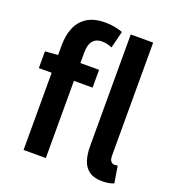

<svg xmlns="http://www.w3.org/2000/svg" viewBox="-147 -925 958 1054"><g transform="rotate(20 332.5 -398.5)"><path d="M105 0V-612Q105 -669 123.5 -714Q142 -759 182.5 -785Q223 -811 289 -811Q320 -811 346 -805.5Q372 -800 391 -793L366 -694Q337 -707 306 -707Q272 -707 253.5 -684.5Q235 -662 235 -614V0ZM30 -451V-549L112 -555H344V-451ZM568 14Q521 14 493 -5.5Q465 -25 453 -60.5Q441 -96 441 -143V-797H572V-137Q572 -113 581 -103.5Q590 -94 600 -94Q604 -94 608.5 -94.5Q613 -95 620 -96L636 2Q625 7 608.5 10.5Q592 14 568 14Z"/></g></svg>

Font: Noto Sans TC SemiBold
Style: Regular
Weight: 600
Designer: Ryoko NISHIZUKA  (kana, bopomofo & ideographs); Paul D. Hunt (Latin, Greek & Cyrillic); Sandoll Communications , Soo-you
Foundry: Adobe
Version: Version 2.004-H2;hotconv 1.0.118;makeotfexe 2.5.65603